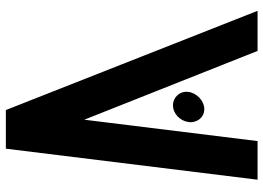

<svg xmlns="http://www.w3.org/2000/svg" viewBox="-142 -758 900 656"><g transform="rotate(-90 308.0 -430.0)"><path d="M260 -860H128L22 0H154L227 -592L462 0H599ZM219 -236C215 -207 235 -182 263 -182C291 -182 318 -207 322 -236C326 -265 304 -289 276 -289C248 -289 223 -265 219 -236Z"/></g></svg>

Font: Ny Stormning
Style: Kr
Weight: 400
Designer: Robert Jablonski, Mew Too
Foundry: Cannot Into Space Fonts
Version: Version 0.90